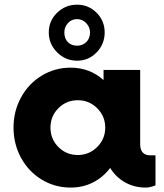

<svg xmlns="http://www.w3.org/2000/svg" viewBox="-20 -803 712 832"><path d="M314 -540Q263.7 -540 227.5 -576.2Q191.4 -612.3 191.4 -662.6Q191.4 -712.4 227.3 -747.6Q263.2 -782.7 314 -782.7Q363.8 -782.7 398.7 -747.6Q433.6 -712.4 433.6 -662.6Q433.6 -611.8 398.7 -575.9Q363.8 -540 314 -540ZM314 -720.2Q290 -720.2 274.4 -702.9Q258.8 -685.5 258.8 -662.6Q258.8 -636.2 273.9 -620.6Q289.1 -605 314 -605Q337.9 -605 354 -620.8Q370.1 -636.7 370.1 -662.6Q370.1 -685.5 353.5 -702.9Q336.9 -720.2 314 -720.2ZM631.3 -129.9H653.8V0Q631.3 9.8 611.3 9.8Q562 9.8 521.7 -12.9Q481.4 -35.6 457.5 -75.2Q426.8 -34.7 383.1 -12.5Q339.4 9.8 286.1 9.8Q217.8 9.8 160.9 -24.7Q104 -59.1 71.3 -118.9Q38.6 -178.7 38.6 -250Q38.6 -321.3 71.3 -381.1Q104 -440.9 160.9 -475.3Q217.8 -509.8 286.1 -509.8Q368.7 -509.8 428.7 -456.1V-500H587.4V-178.7Q587.4 -129.9 631.3 -129.9ZM317.4 -131.3Q366.2 -131.3 401.1 -166Q436 -200.7 436 -250Q436 -299.3 401.1 -334Q366.2 -368.7 317.4 -368.7Q267.6 -368.7 233.2 -334.2Q198.7 -299.8 198.7 -250Q198.7 -200.2 233.2 -165.8Q267.6 -131.3 317.4 -131.3Z"/></svg>

Font: Now
Style: Bold
Weight: 700
Designer: Alfredo Marco Pradil
Foundry: Alfredo Marco Pradil
Version: Version 1.002;PS 001.002;hotconv 1.0.88;makeotf.lib2.5.64775